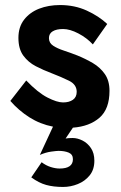

<svg xmlns="http://www.w3.org/2000/svg" viewBox="-20 -491 479 761"><path d="M84 -172Q130 -124 168 -104.5Q206 -85 230 -85Q254 -85 269 -95.5Q284 -106 284 -127Q284 -156 253.5 -171Q223 -186 184 -201Q152 -213 122 -228.5Q92 -244 72.5 -270.5Q53 -297 53 -341Q53 -384 75.5 -413Q98 -442 135 -456.5Q172 -471 218 -471Q276 -471 324 -449Q372 -427 405 -396L348 -315Q324 -341 290.5 -358.5Q257 -376 230 -376Q204 -376 189 -367Q174 -358 174 -340Q174 -321 190.5 -310Q207 -299 233 -290.5Q259 -282 287 -271Q319 -258 348 -241Q377 -224 395.5 -197.5Q414 -171 414 -131Q414 -59 374.5 -24.5Q335 10 269 15L240 58Q251 56 268 56Q287 56 307 66Q327 76 340.5 96Q354 116 354 146Q354 181 335.5 204Q317 227 288.5 238.5Q260 250 230 250Q192 250 163 242Q134 234 104 212L145 152Q162 165 181 171Q200 177 216 177Q269 177 269 140Q269 121 252.5 114Q236 107 212 107Q204 107 182.5 110Q161 113 138 123L190 11Q139 1 96.5 -26Q54 -53 21 -91Z"/></svg>

Font: Jost* Semi
Style: Regular
Weight: 600
Version: Version 3.7